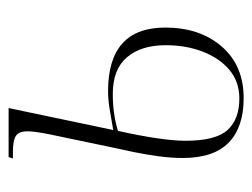

<svg xmlns="http://www.w3.org/2000/svg" viewBox="-90 -486 586 446"><g transform="rotate(-90 203.0 -263.0)"><path d="M198 10Q131 10 95 -24.5Q59 -59 59 -132Q59 -158 63 -187.5Q67 -217 72.5 -244Q78 -271 82 -288L114 -441Q121 -476 121 -492Q121 -512 110.5 -519Q100 -526 73 -526H58L61 -536H175L124 -293Q146 -297 170.5 -301Q195 -305 214 -305Q362 -305 362 -172Q362 -92 318 -41Q274 10 198 10ZM197 0Q236 0 263.5 -23Q291 -46 306 -85Q321 -124 321 -171Q321 -228 293 -261Q265 -294 208 -294Q161 -294 122 -282Q111 -233 105 -192.5Q99 -152 99 -125Q99 -55 124 -27.5Q149 0 197 0Z"/></g></svg>

Font: Noto Serif Display Condensed ExtraLight
Style: Italic
Weight: 200
Width: 3
Italic angle: -12°
Designer: Monotype Design Team
Foundry: Monotype Imaging Inc.
Version: Version 2.009